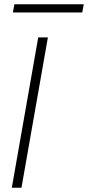

<svg xmlns="http://www.w3.org/2000/svg" viewBox="-20 -874 410 894"><path d="M35 0 158 -700H203L80 0ZM40 -816 47 -854H370L363 -816Z"/></svg>

Font: DM Sans 11pt ExtraLight
Style: Italic
Weight: 250
Italic angle: -10°
Version: Version 4.004;gftools[0.9.30]